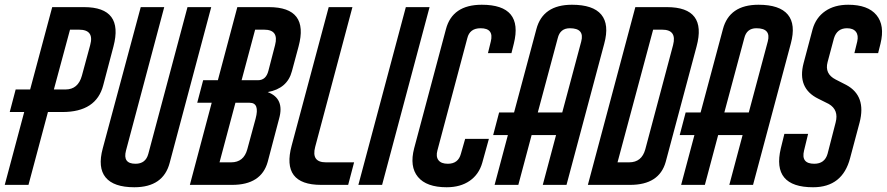

<svg xmlns="http://www.w3.org/2000/svg" viewBox="-62 -779 3737 809"><path d="M292 -749Q460 -749 416 -583L373 -420Q344 -307 201 -307H140L58 0H-42L40 -307H-21L4 -402H65L158 -749ZM318 -589Q336 -654 271 -654H233L165 -402H214Q267 -402 283 -460Z M630 -749 469 -145Q454 -89 509 -89Q552 -89 563 -131L728 -749H828L653 -93Q626 10 504 10Q417 10 383 -31.5Q349 -73 371 -154L531 -749Z M1071 -749Q1241 -749 1196 -583L1168 -479Q1149 -406 1066 -391Q1138 -364 1114 -279L1066 -97Q1039 0 916 0H738L830 -346H769L794 -441H856L938 -749ZM1097 -589Q1114 -654 1051 -654H1013L956 -441H1025Q1059 -441 1069 -481ZM1015 -279Q1033 -346 990 -346H930L863 -95H912Q965 -95 980 -150Z M1405 0H1291Q1122 0 1167 -166L1323 -749H1423L1266 -160Q1249 -95 1311 -95H1430Z M1748 -749 1548 0H1448L1648 -749Z M1998 -194 1970 -93Q1956 -44 1917 -17Q1878 10 1820 10Q1735 10 1699 -33.5Q1663 -77 1683 -154L1817 -656Q1844 -759 1968 -759Q2144 -759 2103 -595L2093 -555H1994L2006 -604Q2020 -660 1963 -660Q1917 -660 1907 -618L1781 -145Q1774 -119 1785.5 -104Q1797 -89 1825 -89Q1869 -89 1880 -131L1898 -194Z M2348 -759Q2437 -759 2471.5 -717.5Q2506 -676 2484 -595L2325 0H2225L2281 -210H2178L2122 0H2022L2078 -210H2016L2041 -305H2104L2198 -656Q2225 -759 2348 -759ZM2387 -604Q2402 -660 2339 -660Q2298 -660 2288 -618L2204 -305H2307Z M2748 -749Q2918 -749 2873 -583L2743 -97Q2716 0 2593 0H2415L2615 -749ZM2774 -589Q2791 -654 2728 -654H2690L2540 -95H2589Q2642 -95 2657 -150Z M3134 -759Q3223 -759 3257.5 -717.5Q3292 -676 3270 -595L3111 0H3011L3067 -210H2964L2908 0H2808L2864 -210H2802L2827 -305H2890L2984 -656Q3011 -759 3134 -759ZM3173 -604Q3188 -660 3125 -660Q3084 -660 3074 -618L2990 -305H3093Z M3512 -759Q3595 -759 3631 -715.5Q3667 -672 3648 -595L3638 -555H3538L3550 -604Q3556 -630 3544.5 -645Q3533 -660 3507 -660Q3465 -660 3452 -618L3425 -517Q3412 -468 3459 -444L3504 -421Q3589 -375 3560 -263L3520 -113Q3488 10 3364 10Q3189 10 3228 -154L3243 -215H3343L3326 -145Q3312 -89 3369 -89Q3413 -89 3425 -131L3459 -263Q3473 -316 3430 -341L3386 -363Q3296 -407 3324 -513L3362 -656Q3376 -705 3415 -732Q3454 -759 3512 -759Z"/></svg>

Font: Air America
Style: Regular
Weight: 400
Designer: William G. Sherman
Foundry: Aaron Bell – Saja Typeworks
Version: Version 1.100;PS 001.100;hotconv 1.0.88;makeotf.lib2.5.64775